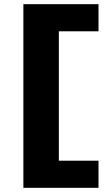

<svg xmlns="http://www.w3.org/2000/svg" viewBox="-20 -790 538 920"><path d="M92 110V-770H452V-640H262V-20H452V110Z"/></svg>

Font: M PLUS 1 Thin Black
Style: Regular
Weight: 900
Version: Version 1.001